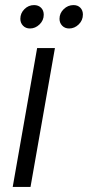

<svg xmlns="http://www.w3.org/2000/svg" viewBox="-20 -735 346 755"><path d="M126 -546H196L100 0H30ZM98 -623Q81 -623 70.5 -634Q60 -645 60 -661Q60 -683 76 -699Q92 -715 114 -715Q131 -715 141.5 -704.5Q152 -694 152 -677Q152 -655 135.5 -639Q119 -623 98 -623ZM252 -623Q235 -623 224.5 -634Q214 -645 214 -661Q214 -683 230.5 -699Q247 -715 269 -715Q286 -715 296 -704.5Q306 -694 306 -678Q306 -655 289.5 -639Q273 -623 252 -623Z"/></svg>

Font: SVN-Poppins Light
Style: Italic
Weight: 300
Italic angle: -10°
Designer: Ninad Kale (Devanagari), Jonny Pinhorn (Latin)
Foundry: Indian Type Foundry
Version: Version 3.002 2017; ttfautohint (v1.8.3)